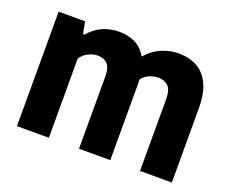

<svg xmlns="http://www.w3.org/2000/svg" viewBox="-95 -709 1035 862"><g transform="rotate(20 422.0 -278.0)"><path d="M54 0V-547H180.5L191 -490H198.5Q253.5 -555.5 343 -555.5Q384.5 -555.5 418.2 -539Q452 -522.5 473 -485Q505 -522 545 -538.8Q585 -555.5 626 -555.5Q674 -555.5 712 -535.8Q750 -516 772 -471.2Q794 -426.5 794 -351V0H642V-343Q642 -388 623.5 -405Q605 -422 577 -422Q558 -422 536.5 -413.8Q515 -405.5 499.5 -386Q500 -372.5 500 -358V0H350.5V-343Q350.5 -388 333.5 -405Q316.5 -422 288.5 -422Q267 -422 244.2 -411.5Q221.5 -401 206.5 -378.5V0Z"/></g></svg>

Font: Encode Sans SemiCondensed SemiCondensed
Style: Bold
Weight: 700
Width: 4
Designer: Multiple Designers
Foundry: Impallari Type
Version: Version 3.000; ttfautohint (v1.8.3) -l 8 -r 50 -G 200 -x 14 